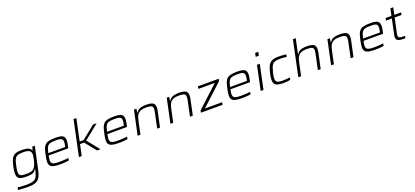

<svg xmlns="http://www.w3.org/2000/svg" viewBox="62 -2162 8194 3792"><g transform="rotate(-20 4159.0 -266.5)"><path d="M222 210Q184 210 143 208Q102 206 66.5 203.5Q31 201 7 199L18 149Q48 152 82.5 154.5Q117 157 151 158Q185 159 213 159Q282 159 325 147.5Q368 136 392.5 114Q417 92 430.5 58Q444 24 455 -19Q459 -35 462.5 -50.5Q466 -66 469 -80H464Q444 -41 415 -22Q386 -3 347 2.5Q308 8 256 8Q185 8 142.5 -4Q100 -16 80.5 -45Q61 -74 61 -127Q61 -153 64.5 -185Q68 -217 77 -258Q94 -336 113 -387Q132 -438 160.5 -466.5Q189 -495 233 -506.5Q277 -518 343 -518Q400 -518 441 -510Q482 -502 507 -484.5Q532 -467 541 -438H546L567 -510H619L524 -66Q512 -4 497 41.5Q482 87 461 119.5Q440 152 409 171.5Q378 191 332.5 200.5Q287 210 222 210ZM276 -43Q326 -43 358 -49Q390 -55 411.5 -70Q433 -85 451 -108Q464 -125 475 -152Q486 -179 495 -210.5Q504 -242 510 -272Q516 -302 519.5 -325.5Q523 -349 523 -361Q523 -419 485.5 -443Q448 -467 362 -467Q303 -467 265.5 -460Q228 -453 205 -431.5Q182 -410 167 -368Q152 -326 137 -255Q128 -217 124 -186.5Q120 -156 120 -134Q120 -95 135 -75.5Q150 -56 184.5 -49.5Q219 -43 276 -43Z M966 8Q880 8 830 -4.5Q780 -17 758.5 -46Q737 -75 737 -126Q737 -151 742 -183Q747 -215 755 -254Q770 -330 787 -381Q804 -432 833 -462Q862 -492 914.5 -505Q967 -518 1053 -518Q1128 -518 1171 -506Q1214 -494 1231.5 -466.5Q1249 -439 1249 -394Q1249 -380 1247 -360Q1245 -340 1240 -314Q1235 -288 1227 -255L1222 -235H811Q805 -204 800.5 -178.5Q796 -153 796 -132Q796 -98 812 -78Q828 -58 866 -50.5Q904 -43 970 -43Q1000 -43 1034 -44.5Q1068 -46 1101.5 -49Q1135 -52 1160 -55L1150 -6Q1129 -2 1097.5 1.5Q1066 5 1032 6.5Q998 8 966 8ZM820 -280H1175L1178 -298Q1184 -328 1187 -347Q1190 -366 1190 -382Q1190 -420 1174.5 -438Q1159 -456 1128 -461.5Q1097 -467 1048 -467Q984 -467 945 -460.5Q906 -454 883.5 -434Q861 -414 847 -377.5Q833 -341 820 -280Z M1361 0 1518 -743H1577L1480 -284H1562L1844 -510H1920L1607 -258L1815 0H1744L1555 -234H1469L1420 0Z M2200 8Q2114 8 2064 -4.5Q2014 -17 1992.5 -46Q1971 -75 1971 -126Q1971 -151 1976 -183Q1981 -215 1989 -254Q2004 -330 2021 -381Q2038 -432 2067 -462Q2096 -492 2148.5 -505Q2201 -518 2287 -518Q2362 -518 2405 -506Q2448 -494 2465.5 -466.5Q2483 -439 2483 -394Q2483 -380 2481 -360Q2479 -340 2474 -314Q2469 -288 2461 -255L2456 -235H2045Q2039 -204 2034.5 -178.5Q2030 -153 2030 -132Q2030 -98 2046 -78Q2062 -58 2100 -50.5Q2138 -43 2204 -43Q2234 -43 2268 -44.5Q2302 -46 2335.5 -49Q2369 -52 2394 -55L2384 -6Q2363 -2 2331.5 1.5Q2300 5 2266 6.5Q2232 8 2200 8ZM2054 -280H2409L2412 -298Q2418 -328 2421 -347Q2424 -366 2424 -382Q2424 -420 2408.5 -438Q2393 -456 2362 -461.5Q2331 -467 2282 -467Q2218 -467 2179 -460.5Q2140 -454 2117.5 -434Q2095 -414 2081 -377.5Q2067 -341 2054 -280Z M2595 0 2703 -510H2755L2743 -428H2748Q2764 -454 2788 -474Q2812 -494 2852.5 -506Q2893 -518 2957 -518Q3029 -518 3069.5 -505.5Q3110 -493 3126.5 -467.5Q3143 -442 3143 -401Q3143 -384 3140 -360Q3137 -336 3132 -312L3065 0H3006L3070 -304Q3075 -327 3078.5 -349.5Q3082 -372 3082 -387Q3082 -422 3068 -438.5Q3054 -455 3022.5 -461Q2991 -467 2938 -467Q2869 -467 2827.5 -450Q2786 -433 2763.5 -404Q2741 -375 2729.5 -339Q2718 -303 2710 -265L2654 0Z M3284 0 3392 -510H3444L3432 -428H3437Q3453 -454 3477 -474Q3501 -494 3541.5 -506Q3582 -518 3646 -518Q3718 -518 3758.5 -505.5Q3799 -493 3815.5 -467.5Q3832 -442 3832 -401Q3832 -384 3829 -360Q3826 -336 3821 -312L3754 0H3695L3759 -304Q3764 -327 3767.5 -349.5Q3771 -372 3771 -387Q3771 -422 3757 -438.5Q3743 -455 3711.5 -461Q3680 -467 3627 -467Q3558 -467 3516.5 -450Q3475 -433 3452.5 -404Q3430 -375 3418.5 -339Q3407 -303 3399 -265L3343 0Z M3925 0 3935 -46 4384 -459H4038L4048 -510H4485L4475 -464L4027 -51H4390L4379 0Z M4786 8Q4700 8 4650 -4.5Q4600 -17 4578.5 -46Q4557 -75 4557 -126Q4557 -151 4562 -183Q4567 -215 4575 -254Q4590 -330 4607 -381Q4624 -432 4653 -462Q4682 -492 4734.5 -505Q4787 -518 4873 -518Q4948 -518 4991 -506Q5034 -494 5051.5 -466.5Q5069 -439 5069 -394Q5069 -380 5067 -360Q5065 -340 5060 -314Q5055 -288 5047 -255L5042 -235H4631Q4625 -204 4620.5 -178.5Q4616 -153 4616 -132Q4616 -98 4632 -78Q4648 -58 4686 -50.5Q4724 -43 4790 -43Q4820 -43 4854 -44.5Q4888 -46 4921.5 -49Q4955 -52 4980 -55L4970 -6Q4949 -2 4917.5 1.5Q4886 5 4852 6.5Q4818 8 4786 8ZM4640 -280H4995L4998 -298Q5004 -328 5007 -347Q5010 -366 5010 -382Q5010 -420 4994.5 -438Q4979 -456 4948 -461.5Q4917 -467 4868 -467Q4804 -467 4765 -460.5Q4726 -454 4703.5 -434Q4681 -414 4667 -377.5Q4653 -341 4640 -280Z M5319 -666 5335 -743H5401L5385 -666ZM5181 0 5289 -510H5348L5240 0Z M5660 8Q5581 8 5536.5 -6.5Q5492 -21 5473.5 -51Q5455 -81 5455 -129Q5455 -152 5460 -186Q5465 -220 5473 -259Q5490 -333 5509 -382.5Q5528 -432 5557 -462Q5586 -492 5630.5 -505Q5675 -518 5742 -518Q5784 -518 5829.5 -514.5Q5875 -511 5904 -506L5893 -456Q5866 -460 5828.5 -463.5Q5791 -467 5759 -467Q5700 -467 5663 -458Q5626 -449 5603 -425.5Q5580 -402 5564.5 -360.5Q5549 -319 5533 -256Q5524 -218 5519.5 -188.5Q5515 -159 5515 -137Q5515 -99 5530.5 -78.5Q5546 -58 5580 -50.5Q5614 -43 5670 -43Q5705 -43 5746 -47Q5787 -51 5814 -55L5803 -5Q5776 0 5736.5 4Q5697 8 5660 8Z M5972 0 6129 -743H6188L6121 -429H6126Q6141 -454 6165 -474Q6189 -494 6229.5 -506Q6270 -518 6334 -518Q6405 -518 6445.5 -505.5Q6486 -493 6503 -467.5Q6520 -442 6520 -400Q6520 -384 6517 -361Q6514 -338 6509 -312L6442 0H6383L6447 -304Q6452 -327 6456 -349.5Q6460 -372 6460 -387Q6460 -439 6427 -453Q6394 -467 6315 -467Q6246 -467 6204 -449.5Q6162 -432 6139.5 -402.5Q6117 -373 6106 -337Q6095 -301 6087 -265L6031 0Z M6661 0 6769 -510H6821L6809 -428H6814Q6830 -454 6854 -474Q6878 -494 6918.5 -506Q6959 -518 7023 -518Q7095 -518 7135.5 -505.5Q7176 -493 7192.5 -467.5Q7209 -442 7209 -401Q7209 -384 7206 -360Q7203 -336 7198 -312L7131 0H7072L7136 -304Q7141 -327 7144.5 -349.5Q7148 -372 7148 -387Q7148 -422 7134 -438.5Q7120 -455 7088.5 -461Q7057 -467 7004 -467Q6935 -467 6893.5 -450Q6852 -433 6829.5 -404Q6807 -375 6795.5 -339Q6784 -303 6776 -265L6720 0Z M7582 8Q7496 8 7446 -4.5Q7396 -17 7374.5 -46Q7353 -75 7353 -126Q7353 -151 7358 -183Q7363 -215 7371 -254Q7386 -330 7403 -381Q7420 -432 7449 -462Q7478 -492 7530.5 -505Q7583 -518 7669 -518Q7744 -518 7787 -506Q7830 -494 7847.5 -466.5Q7865 -439 7865 -394Q7865 -380 7863 -360Q7861 -340 7856 -314Q7851 -288 7843 -255L7838 -235H7427Q7421 -204 7416.5 -178.5Q7412 -153 7412 -132Q7412 -98 7428 -78Q7444 -58 7482 -50.5Q7520 -43 7586 -43Q7616 -43 7650 -44.5Q7684 -46 7717.5 -49Q7751 -52 7776 -55L7766 -6Q7745 -2 7713.5 1.5Q7682 5 7648 6.5Q7614 8 7582 8ZM7436 -280H7791L7794 -298Q7800 -328 7803 -347Q7806 -366 7806 -382Q7806 -420 7790.5 -438Q7775 -456 7744 -461.5Q7713 -467 7664 -467Q7600 -467 7561 -460.5Q7522 -454 7499.5 -434Q7477 -414 7463 -377.5Q7449 -341 7436 -280Z M8222 0Q8174 0 8138.5 -3Q8103 -6 8079 -15.5Q8055 -25 8043 -43.5Q8031 -62 8031 -93Q8031 -101 8032.5 -111.5Q8034 -122 8036 -132.5Q8038 -143 8039 -150L8105 -459H7982L7993 -510H8115L8147 -658H8206L8175 -510H8318L8307 -459H8164L8099 -155Q8096 -142 8094.5 -131.5Q8093 -121 8092.5 -115Q8092 -109 8092 -105Q8092 -79 8106.5 -66.5Q8121 -54 8152 -50.5Q8183 -47 8232 -47Z"/></g></svg>

Font: Saira Expanded Light
Style: Italic
Weight: 300
Width: 7
Italic angle: -12°
Designer: Hector Gatti with collaboration of the Omnibus-Type team
Foundry: Omnibus-Type
Version: Version 1.101